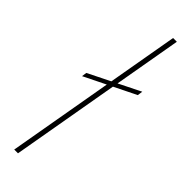

<svg xmlns="http://www.w3.org/2000/svg" viewBox="-250 -722 723 723"><g transform="rotate(45 111.5 -360.0)"><path d="M21 -376 24 -396 223 -495 220 -474ZM36 0 162 -720H182L56 0Z"/></g></svg>

Font: DM Sans 11pt Thin
Style: Italic
Weight: 250
Italic angle: -10°
Version: Version 4.004;gftools[0.9.30]